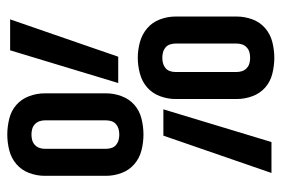

<svg xmlns="http://www.w3.org/2000/svg" viewBox="-146 -638 791 540"><g transform="rotate(-90 250.0 -367.5)"><path d="M142 -360Q120 -360 98 -365.5Q76 -371 59 -385.5Q42 -400 34 -421.5Q26 -443 26 -465V-638Q26 -660 34 -681.5Q42 -703 59 -717.5Q76 -732 98 -737.5Q120 -743 142 -743Q164 -743 186.5 -737.5Q209 -732 225.5 -717.5Q242 -703 250 -681.5Q258 -660 258 -638V-465Q258 -443 250 -421.5Q242 -400 225.5 -385.5Q209 -371 186.5 -365.5Q164 -360 142 -360ZM361 -431H287L379 -735H466ZM142 -428Q150 -428 157.5 -430Q165 -432 171 -437Q177 -442 179.5 -449.5Q182 -457 182 -465V-638Q182 -645 179.5 -652.5Q177 -660 171 -665.5Q165 -671 157.5 -673Q150 -675 142 -675Q134 -675 126.5 -673Q119 -671 113 -665.5Q107 -660 104.5 -652.5Q102 -645 102 -638V-465Q102 -457 104.5 -449.5Q107 -442 113 -437Q119 -432 126.5 -430Q134 -428 142 -428ZM358 8Q336 8 313.5 2.5Q291 -3 274.5 -17.5Q258 -32 250 -53.5Q242 -75 242 -98V-270Q242 -292 250 -313.5Q258 -335 274.5 -349.5Q291 -364 313.5 -370Q336 -376 358 -376Q380 -376 402 -370Q424 -364 441 -349.5Q458 -335 466 -313.5Q474 -292 474 -270V-98Q474 -75 466 -53.5Q458 -32 441 -17.5Q424 -3 402 2.5Q380 8 358 8ZM358 -60Q366 -60 373.5 -62Q381 -64 387 -69.5Q393 -75 395.5 -82.5Q398 -90 398 -98V-270Q398 -278 395.5 -285.5Q393 -293 387 -298Q381 -303 373.5 -305Q366 -307 358 -307Q350 -307 342.5 -305Q335 -303 329 -298Q323 -293 320.5 -285.5Q318 -278 318 -270V-98Q318 -90 320.5 -82.5Q323 -75 329 -69.5Q335 -64 342.5 -62Q350 -60 358 -60ZM34 0 139 -304H213L121 0Z"/></g></svg>

Font: Iosevka Curly Slab
Style: Regular
Weight: 400
Monospace: yes
Designer: Belleve Invis
Foundry: Belleve Invis
Version: Version 22.1.2; ttfautohint (v1.8.4)